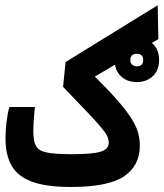

<svg xmlns="http://www.w3.org/2000/svg" viewBox="-20 -725 641 749"><path d="M255.9 4.4Q162.1 4.4 106.4 -15.6Q50.8 -35.6 26.1 -77.4Q1.5 -119.1 1.5 -184.6Q1.5 -214.8 5.1 -246.8Q8.8 -278.8 16.6 -307.6H116.2Q113.3 -280.8 111.6 -256.6Q109.9 -232.4 109.9 -212.9Q109.9 -175.3 120.1 -156Q130.4 -136.7 162.6 -130.1Q194.8 -123.5 261.2 -123.5Q341.3 -123.5 372.8 -133.3Q404.3 -143.1 404.3 -168.5Q404.3 -182.1 397 -196.3Q389.6 -210.4 370.6 -232.7Q351.6 -254.9 316.7 -291.5Q281.7 -328.1 226.1 -386.2L235.8 -482.9L595.2 -704.6L597.7 -572.3L350.1 -426.3Q406.2 -370.6 440.7 -330.8Q475.1 -291 493.7 -261.2Q512.2 -231.4 518.8 -206.8Q525.4 -182.1 525.4 -156.7Q525.4 -78.6 463.9 -37.1Q402.3 4.4 255.9 4.4ZM513.7 -404.8Q475.6 -404.8 451.4 -428Q427.2 -451.2 427.2 -490.7Q427.2 -529.8 452.1 -553.2Q477.1 -576.7 513.7 -576.7Q550.8 -576.7 575.7 -554.4Q600.6 -532.2 600.6 -490.7Q600.6 -450.2 575.7 -427.5Q550.8 -404.8 513.7 -404.8ZM513.7 -466.3Q538.6 -466.3 538.6 -490.7Q538.6 -515.1 514.2 -515.1Q488.3 -515.1 488.3 -490.7Q488.3 -478.5 495.8 -472.4Q503.4 -466.3 513.7 -466.3Z"/></svg>

Font: Cascadia Mono PL SemiBold
Style: Regular
Weight: 600
Monospace: yes
Designer: Aaron Bell
Foundry: Saja Typeworks
Version: Version 2404.023; ttfautohint (v1.8.4)